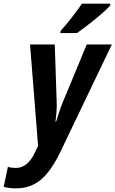

<svg xmlns="http://www.w3.org/2000/svg" viewBox="-104 -786 629 1046"><path d="M497.6 -766.1 495.6 -755.9Q478.5 -734.4 424.1 -689.2Q369.6 -644 315.4 -606H224.1L227.1 -619.1Q252.4 -645.5 290.3 -694.8Q328.1 -744.1 342.3 -766.1ZM-17.1 240.2Q-55.2 240.2 -84 231.9L-61 123Q-43 128.9 -17.6 128.9Q47.9 128.9 86.9 43L103.5 8.8L59.6 -543.9H194.3L204.6 -236.8Q205.1 -227.5 205.1 -203.1Q205.1 -178.7 198.2 -122.1H201.2Q204.1 -132.8 214.4 -163.6L230.5 -210.9Q234.9 -223.6 368.7 -543.9H505.4L226.1 39.1Q173.8 147.5 117.7 193.8Q61.5 240.2 -17.1 240.2Z"/></svg>

Font: Open Sans Hebrew Condensed
Style: Bold Italic
Weight: 700
Width: 3
Italic angle: -12°
Foundry: Ascender Corporation, Yanek Iontef
Version: Version 2.001;PS 002.001;hotconv 1.0.70;makeotf.lib2.5.58329